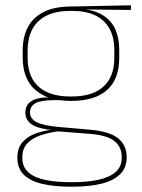

<svg xmlns="http://www.w3.org/2000/svg" viewBox="-20 -518 534 723"><path d="M248 -138Q160 -138 112.8 -179.5Q65.5 -221 65.5 -302V-329Q65.5 -376.5 83.5 -413Q101.5 -449.5 140.8 -471Q180 -492.5 243.5 -493.5L473 -498V-480.5L286 -482.5L285.5 -485Q340 -479.5 371.2 -458.2Q402.5 -437 415.8 -404Q429 -371 429 -330V-300.5Q429 -219.5 383 -178.8Q337 -138 248 -138ZM245.5 168H254Q308 168 349.5 159.2Q391 150.5 414.8 130.2Q438.5 110 438.5 75.5V73.5Q438.5 35.5 410.8 13.2Q383 -9 318 -14L190.5 -24L207 -24.5Q165 -19.5 132.8 -8.5Q100.5 2.5 82.2 22.5Q64 42.5 64 74V75.5Q64 111 87.2 131.2Q110.5 151.5 151.5 159.8Q192.5 168 245.5 168ZM245.5 185Q186.5 185 141.5 175Q96.5 165 71 141.2Q45.5 117.5 45.5 76.5V74.5Q45.5 39 65 17Q84.5 -5 116.5 -16.2Q148.5 -27.5 186 -30.5L185 -27.5Q127 -32 101.2 -48.5Q75.5 -65 75.5 -93.5V-94Q75.5 -112 84.5 -124.8Q93.5 -137.5 113.8 -144.5Q134 -151.5 166.5 -151.5V-158L222 -141H183.5Q132.5 -140.5 112.8 -129Q93 -117.5 93 -95V-94.5Q93 -71 118 -58Q143 -45 205 -39.5L320.5 -29.5Q393.5 -23 425.2 3.2Q457 29.5 457 72.5V74.5Q457 115 431.2 139.2Q405.5 163.5 359.8 174.2Q314 185 254 185ZM248 -154.5Q301.5 -154.5 337.5 -171Q373.5 -187.5 392 -220.2Q410.5 -253 410.5 -300.5V-330Q410.5 -376.5 392.5 -409.5Q374.5 -442.5 339.2 -459.8Q304 -477 252 -477H247Q189 -477 153 -458Q117 -439 100.5 -405.5Q84 -372 84 -329V-302Q84 -253.5 102.2 -220.8Q120.5 -188 157 -171.2Q193.5 -154.5 248 -154.5Z"/></svg>

Font: Anek Gujarati Medium Thin
Style: Regular
Weight: 250
Version: Version 1.003